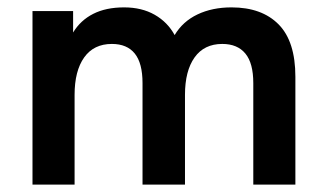

<svg xmlns="http://www.w3.org/2000/svg" viewBox="-20 -500 888 520"><path d="M68 0V-470H178V-412Q198 -445 232.5 -462.5Q267 -480 316 -480Q364 -480 399 -460Q434 -440 453 -405Q475 -442 515 -461Q555 -480 607 -480Q689 -480 734.5 -434Q780 -388 780 -292V0H666V-275Q666 -329 644.5 -355Q623 -381 582 -381Q533 -381 507 -344.5Q481 -308 481 -243V0H366V-275Q366 -329 345 -355Q324 -381 283 -381Q234 -381 208 -344.5Q182 -308 182 -243V0Z"/></svg>

Font: Gantari SemiBold
Style: Regular
Weight: 600
Designer: Anugrah Pasau
Foundry: Lafontype
Version: Version 1.000; ttfautohint (v1.8.3)